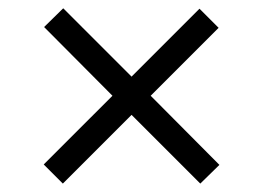

<svg xmlns="http://www.w3.org/2000/svg" viewBox="-20 -601 631 461"><path d="M131.8 -581.1 295.9 -417 459 -580.1 504.9 -534.2 341.8 -371.1 506.8 -205.1 460.9 -160.2 295.9 -325.2 130.9 -160.2 85 -206.1 250 -371.1 85.9 -536.1Z"/></svg>

Font: PoppinsZ Light
Style: Regular
Weight: 300
Designer: Ninad Kale (Devanagari), Jonny Pinhorn (Latin)
Foundry: Indian Type Foundry
Version: Version 3.002;FEAKit 1.0